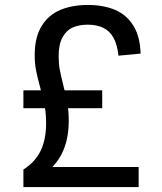

<svg xmlns="http://www.w3.org/2000/svg" viewBox="-20 -762 660 782"><path d="M544.7 -81.8V0H75.3V-71.5Q124 -102.7 145.9 -148.8Q167.8 -195 167.8 -259.8Q167.8 -298.2 161.9 -329.8Q156 -361.3 144.2 -403.5Q132.8 -445.3 127.1 -474.2Q121.3 -503 121.3 -537.2Q121.3 -609.7 149.2 -655.4Q177.2 -701.2 225.5 -721.5Q273.8 -741.8 338.3 -741.8Q402 -741.8 449.2 -721.5Q496.3 -701.2 523.5 -657Q550.7 -612.8 552.7 -543.7L462.5 -535.2Q457.8 -580.5 442.2 -608.3Q426.7 -636.2 400.5 -648.8Q374.3 -661.5 337.2 -661.5Q302.8 -661.5 276.6 -650.1Q250.3 -638.7 234.6 -610Q218.8 -581.3 218.8 -531.8Q218.8 -503.5 223.5 -478.2Q228.2 -453 238 -414.3Q249 -370.2 254.5 -339.2Q260 -308.2 260 -270.7Q260 -190.2 230.6 -133.8Q201.2 -77.5 146 -44.5L148.3 -81.8ZM75.3 -321.2V-394.2H396.3V-321.2Z"/></svg>

Font: Monaspace Neon Var
Style: Regular
Weight: 400
Designer: Riley Cran and the Lettermatic Team
Version: Version 1.000 (Monaspace Neon Var)